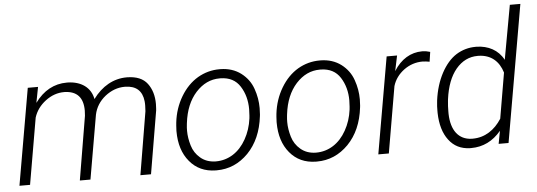

<svg xmlns="http://www.w3.org/2000/svg" viewBox="-49 -893 2926 1047"><g transform="rotate(-5 1413.5 -370.0)"><path d="M111.3 -528.3 19.5 0H77.6L140.1 -362.8C151.4 -398.4 172.9 -428.2 204.6 -452.1C236.3 -476.1 270.5 -487.8 306.6 -487.8C307.6 -487.8 308.6 -487.8 309.6 -487.8C376.5 -485.8 410.2 -449.2 410.2 -377.9C410.2 -369.1 409.7 -359.4 408.7 -349.6L350.1 0H408.2L468.8 -349.6C477.1 -389.2 498 -422.4 530.8 -448.7C564 -474.6 599.6 -487.8 638.2 -487.8C639.2 -487.8 640.1 -487.8 641.1 -487.8C700.2 -486.8 733.4 -457.5 739.7 -399.9C740.7 -392.1 740.7 -383.8 740.7 -376C740.7 -365.7 740.2 -355.5 739.3 -345.2L681.6 0H739.7L797.9 -344.2L798.8 -355.5C799.3 -363.8 799.8 -372.1 799.8 -379.9C799.8 -424.8 788.6 -462.4 766.1 -492.2C743.7 -522 707.5 -537.1 657.2 -538.1C655.8 -538.1 654.8 -538.1 653.3 -538.1C580.6 -538.1 516.6 -501.5 468.3 -435.5C456.5 -499.5 404.3 -536.6 330.1 -538.1C328.6 -538.1 327.1 -538.1 325.7 -538.1C255.9 -538.1 197.3 -506.3 150.9 -442.4L167.5 -528.3Z M899.9 -252.4 898.4 -224.6C898.4 -223.1 898.4 -222.2 898.4 -220.7C898.4 -152.8 916 -97.2 951.2 -55.2C986.3 -12.7 1033.7 8.8 1092.8 9.8C1094.7 9.8 1097.2 9.8 1099.1 9.8C1165.5 9.8 1222.7 -15.1 1271.5 -64.5C1319.8 -114.3 1349.1 -180.7 1358.9 -264.2L1359.9 -273.4C1360.8 -285.2 1361.3 -296.9 1361.3 -308.1C1361.3 -343.8 1355.5 -378.9 1342.8 -414.6C1330.6 -449.7 1309.1 -479 1278.3 -502.4C1247.6 -525.4 1210 -537.6 1166.5 -538.1C1164.6 -538.1 1162.6 -538.1 1161.1 -538.1C1118.7 -538.1 1079.1 -527.3 1042 -505.9C1004.9 -483.9 973.6 -452.1 948.2 -409.7C922.9 -367.2 907.2 -320.3 901.4 -269ZM959 -261.2C967.3 -330.6 990.2 -385.7 1027.3 -426.8C1064.9 -467.8 1107.9 -488.3 1157.7 -488.3C1159.7 -488.3 1161.6 -488.3 1163.6 -488.3C1211.4 -487.3 1246.6 -468.8 1269.5 -432.6C1292.5 -396.5 1303.7 -354.5 1303.7 -307.1C1303.7 -296.4 1303.2 -284.7 1302.2 -272.9L1300.8 -256.8C1295.4 -215.8 1283.2 -178.2 1264.2 -144.5C1226.6 -76.7 1167 -39.1 1099.1 -39.1C1098.1 -39.1 1096.7 -39.1 1095.7 -39.1C1063 -40 1036.1 -49.8 1014.2 -68.4C992.2 -86.9 977.1 -109.9 968.8 -137.7C960.4 -165.5 956.1 -192.4 956.1 -218.8C956.1 -229.5 956.5 -240.7 958 -252.4Z M1448.2 -252.4 1446.8 -224.6C1446.8 -223.1 1446.8 -222.2 1446.8 -220.7C1446.8 -152.8 1464.4 -97.2 1499.5 -55.2C1534.7 -12.7 1582 8.8 1641.1 9.8C1643.1 9.8 1645.5 9.8 1647.5 9.8C1713.9 9.8 1771 -15.1 1819.8 -64.5C1868.2 -114.3 1897.5 -180.7 1907.2 -264.2L1908.2 -273.4C1909.2 -285.2 1909.7 -296.9 1909.7 -308.1C1909.7 -343.8 1903.8 -378.9 1891.1 -414.6C1878.9 -449.7 1857.4 -479 1826.7 -502.4C1795.9 -525.4 1758.3 -537.6 1714.8 -538.1C1712.9 -538.1 1710.9 -538.1 1709.5 -538.1C1667 -538.1 1627.4 -527.3 1590.3 -505.9C1553.2 -483.9 1522 -452.1 1496.6 -409.7C1471.2 -367.2 1455.6 -320.3 1449.7 -269ZM1507.3 -261.2C1515.6 -330.6 1538.6 -385.7 1575.7 -426.8C1613.3 -467.8 1656.2 -488.3 1706.1 -488.3C1708 -488.3 1710 -488.3 1711.9 -488.3C1759.8 -487.3 1794.9 -468.8 1817.9 -432.6C1840.8 -396.5 1852.1 -354.5 1852.1 -307.1C1852.1 -296.4 1851.6 -284.7 1850.6 -272.9L1849.1 -256.8C1843.8 -215.8 1831.5 -178.2 1812.5 -144.5C1774.9 -76.7 1715.3 -39.1 1647.5 -39.1C1646.5 -39.1 1645 -39.1 1644 -39.1C1611.3 -40 1584.5 -49.8 1562.5 -68.4C1540.5 -86.9 1525.4 -109.9 1517.1 -137.7C1508.8 -165.5 1504.4 -192.4 1504.4 -218.8C1504.4 -229.5 1504.9 -240.7 1506.3 -252.4Z M2314.5 -532.2C2299.3 -536.6 2285.6 -539.1 2274.4 -539.1C2272.9 -539.1 2272 -539.1 2270.5 -539.1C2208.5 -539.1 2153.8 -506.8 2115.2 -444.3L2132.8 -528.3H2075.7L1983.9 0H2041.5L2104 -363.3C2114.3 -397.9 2135.3 -426.8 2166 -449.7C2196.8 -472.2 2231 -483.4 2268.1 -483.4C2281.2 -482.9 2293.9 -481.4 2306.6 -479Z M2328.1 -255.4C2326.2 -240.7 2325.7 -225.6 2325.7 -210C2325.7 -205.6 2325.7 -201.2 2325.7 -196.8C2327.1 -134.3 2341.8 -84.5 2369.6 -47.9C2397.5 -10.7 2435.5 8.3 2484.9 9.8C2487.3 9.8 2489.3 9.8 2491.7 9.8C2556.6 9.8 2611.3 -17.1 2655.8 -70.3L2642.6 0H2696.8L2827.1 -750H2769.5L2715.8 -453.6C2686 -509.8 2631.8 -536.6 2569.3 -538.1C2567.4 -538.1 2565.4 -538.1 2564 -538.1C2524.9 -538.1 2489.3 -527.8 2457 -507.8C2424.8 -487.3 2397.5 -455.6 2374.5 -413.1C2351.6 -370.1 2336.4 -320.8 2329.1 -265.6ZM2388.7 -266.1C2397.9 -336.4 2418.9 -391.1 2451.2 -429.7C2483.9 -468.3 2523.4 -487.8 2570.3 -487.8C2572.3 -487.8 2574.2 -487.8 2576.2 -487.8C2643.1 -485.8 2686.5 -447.8 2705.6 -384.8L2663.1 -135.7C2625.5 -77.1 2571.8 -40.5 2504.4 -40.5C2502.4 -40.5 2500.5 -40.5 2498.5 -40.5C2426.8 -43 2387.2 -96.7 2384.8 -186C2384.8 -190.9 2384.8 -195.8 2384.8 -200.7C2384.8 -220.2 2385.7 -238.3 2387.7 -255.9Z"/></g></svg>

Font: Roboto Light
Style: Italic
Weight: 300
Italic angle: -12°
Designer: Google
Version: Version 2.137; 2017